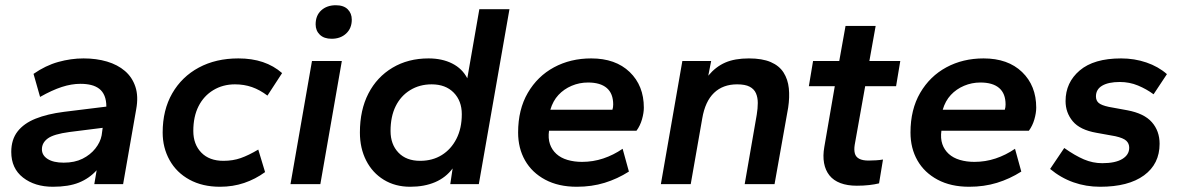

<svg xmlns="http://www.w3.org/2000/svg" viewBox="-20 -703 4505 733"><path d="M182 10Q113 10 68 -25Q23 -60 23 -123Q23 -170 47 -201Q71 -232 116 -250Q161 -268 224 -276L386 -296Q386 -320 379 -337Q372 -354 359 -364Q346 -374 328 -378.5Q310 -383 287 -383Q253 -383 216 -371Q179 -359 133 -333L108 -421Q154 -453 202.5 -466.5Q251 -480 299 -480Q348 -480 388.5 -468Q429 -456 457 -432Q485 -408 497 -371.5Q509 -335 500 -286L450 0H340L349 -53Q321 -22 281.5 -6Q242 10 182 10ZM223 -82Q265 -82 295 -97Q325 -112 344 -136Q363 -160 368 -186L372 -215L245 -199Q185 -191 162.5 -174.5Q140 -158 140 -133Q140 -110 162 -96Q184 -82 223 -82Z M820 10Q753 10 703.5 -17Q654 -44 627.5 -91.5Q601 -139 601 -197Q601 -283 637.5 -346.5Q674 -410 739 -445Q804 -480 890 -480Q942 -480 983.5 -466Q1025 -452 1057 -424L1001 -338Q972 -360 942 -370.5Q912 -381 877 -381Q831 -381 794.5 -359Q758 -337 738 -297.5Q718 -258 718 -203Q718 -152 748.5 -120.5Q779 -89 833 -89Q869 -89 899 -99.5Q929 -110 966 -132L992 -46Q955 -19 912 -4.5Q869 10 820 10Z M1089 0 1171 -470H1285L1203 0ZM1246 -555Q1217 -555 1201 -570.5Q1185 -586 1185 -610Q1185 -644 1206.5 -663.5Q1228 -683 1262 -683Q1292 -683 1307.5 -667.5Q1323 -652 1323 -628Q1323 -595 1301.5 -575Q1280 -555 1246 -555Z M1546 10Q1489 10 1445.5 -16.5Q1402 -43 1378 -90Q1354 -137 1354 -197Q1354 -283 1386.5 -346Q1419 -409 1478.5 -444.5Q1538 -480 1616 -480Q1668 -480 1706.5 -460.5Q1745 -441 1764 -404L1810 -668H1925L1808 0H1699L1708 -60Q1682 -25 1641 -7.5Q1600 10 1546 10ZM1584 -89Q1631 -89 1666.5 -111Q1702 -133 1722.5 -173Q1743 -213 1743 -267Q1743 -318 1712 -349.5Q1681 -381 1628 -381Q1582 -381 1546 -359Q1510 -337 1490.5 -297.5Q1471 -258 1471 -203Q1471 -152 1501 -120.5Q1531 -89 1584 -89Z M2182 10Q2112 10 2061.5 -17Q2011 -44 1984.5 -90.5Q1958 -137 1958 -197Q1958 -285 1995 -348.5Q2032 -412 2095 -446Q2158 -480 2237 -480Q2330 -480 2384 -428Q2438 -376 2438 -292Q2438 -272 2431 -247.5Q2424 -223 2410 -204H2076Q2072 -175 2079.5 -153Q2087 -131 2104 -115.5Q2121 -100 2146.5 -92.5Q2172 -85 2202 -85Q2244 -85 2283 -98Q2322 -111 2357 -135L2381 -48Q2337 -20 2288 -5Q2239 10 2182 10ZM2081 -284H2318Q2321 -293 2321 -304Q2321 -346 2296.5 -367Q2272 -388 2225 -388Q2192 -388 2162.5 -375.5Q2133 -363 2112 -340.5Q2091 -318 2081 -284Z M2503 0 2585 -470H2695L2684 -414Q2712 -448 2748.5 -464Q2785 -480 2839 -480Q2890 -480 2922.5 -466Q2955 -452 2971.5 -426Q2988 -400 2991.5 -366Q2995 -332 2989 -292L2937 0H2823L2869 -265Q2873 -289 2873 -310Q2873 -331 2866 -347Q2859 -363 2842 -372Q2825 -381 2794 -381Q2740 -381 2706 -348.5Q2672 -316 2661 -251L2617 0Z M3251 6Q3215 6 3188.5 -4Q3162 -14 3146.5 -33.5Q3131 -53 3126 -80.5Q3121 -108 3127 -142L3167 -374H3068L3084 -470H3184L3208 -604H3323L3299 -470H3417L3401 -374H3283L3243 -150Q3240 -131 3243.5 -117.5Q3247 -104 3260 -97Q3273 -90 3296 -90Q3309 -90 3324.5 -91Q3340 -92 3351 -94L3336 -3Q3320 1 3298.5 3.5Q3277 6 3251 6Z M3680 10Q3610 10 3559.5 -17Q3509 -44 3482.5 -90.5Q3456 -137 3456 -197Q3456 -285 3493 -348.5Q3530 -412 3593 -446Q3656 -480 3735 -480Q3828 -480 3882 -428Q3936 -376 3936 -292Q3936 -272 3929 -247.5Q3922 -223 3908 -204H3574Q3570 -175 3577.5 -153Q3585 -131 3602 -115.5Q3619 -100 3644.5 -92.5Q3670 -85 3700 -85Q3742 -85 3781 -98Q3820 -111 3855 -135L3879 -48Q3835 -20 3786 -5Q3737 10 3680 10ZM3579 -284H3816Q3819 -293 3819 -304Q3819 -346 3794.5 -367Q3770 -388 3723 -388Q3690 -388 3660.5 -375.5Q3631 -363 3610 -340.5Q3589 -318 3579 -284Z M4180 10Q4126 10 4078 -7Q4030 -24 3989 -58L4043 -138Q4084 -109 4118 -94.5Q4152 -80 4188 -80Q4238 -80 4264.5 -96Q4291 -112 4291 -139Q4291 -155 4280 -165.5Q4269 -176 4238 -183L4166 -196Q4103 -207 4075.5 -240Q4048 -273 4048 -317Q4048 -388 4102 -434Q4156 -480 4260 -480Q4311 -480 4356.5 -464.5Q4402 -449 4435 -420L4384 -343Q4357 -363 4324.5 -376.5Q4292 -390 4255 -390Q4212 -390 4188 -376Q4164 -362 4164 -335Q4164 -319 4174.5 -310Q4185 -301 4213 -295L4284 -282Q4348 -270 4377.5 -236.5Q4407 -203 4407 -154Q4407 -77 4347.5 -33.5Q4288 10 4180 10Z"/></svg>

Font: Gantari SemiBold
Style: Italic
Weight: 600
Italic angle: -10°
Designer: Anugrah Pasau
Foundry: Lafontype
Version: Version 1.000